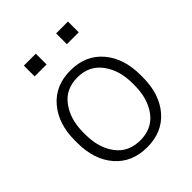

<svg xmlns="http://www.w3.org/2000/svg" viewBox="-205 -839 967 967"><g transform="rotate(-45 278.5 -356.0)"><path d="M44.4 -272Q44.4 -391.1 107.4 -464.6Q170.4 -538.1 277.8 -538.1Q385.7 -538.1 448.7 -464.6Q511.7 -391.1 511.7 -272V-255.9Q511.7 -136.2 449 -63.2Q386.2 9.8 278.8 9.8Q170.4 9.8 107.4 -63.2Q44.4 -136.2 44.4 -255.9ZM103 -255.9Q103 -162.1 148.7 -100.8Q194.3 -39.6 278.8 -39.6Q362.3 -39.6 408 -100.8Q453.6 -162.1 453.6 -255.9V-272Q453.6 -363.8 407.5 -426Q361.3 -488.3 277.8 -488.3Q193.8 -488.3 148.4 -426Q103 -363.8 103 -272ZM443.4 -644H358.9V-720.7H443.4ZM214.4 -644H129.4V-720.7H214.4Z"/></g></svg>

Font: Franko
Style: Light
Weight: 300
Designer: Google
Version: Version 1.200310; 2013